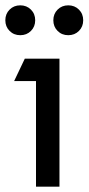

<svg xmlns="http://www.w3.org/2000/svg" viewBox="-33 -700 332 720"><path d="M190 0H102V-396H20L60 -480H190ZM3 -584Q-13 -600 -13 -624Q-13 -648 3 -664Q19 -680 43 -680Q67 -680 83 -664Q99 -648 99 -624Q99 -600 83 -584Q67 -568 43 -568Q19 -568 3 -584ZM183 -584Q167 -600 167 -624Q167 -648 183 -664Q199 -680 223 -680Q247 -680 263 -664Q279 -648 279 -624Q279 -600 263 -584Q247 -568 223 -568Q199 -568 183 -584Z"/></svg>

Font: Baumans
Style: Regular
Weight: 400
Designer: Henadij Zarechnjuk
Foundry: Cyreal (www.cyreal.org)
Version: Version 001.001